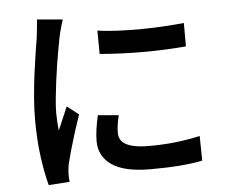

<svg xmlns="http://www.w3.org/2000/svg" viewBox="-55 -837 1110 940"><g transform="rotate(-5 500.0 -366.5)"><path d="M450 -693Q495 -686 551.5 -683.5Q608 -681 667.5 -681.5Q727 -682 781 -685.5Q835 -689 875 -693V-578Q831 -574 776 -571.5Q721 -569 663.5 -569Q606 -569 551 -571.5Q496 -574 451 -578ZM518 -271Q512 -245 509 -225Q506 -205 506 -185Q506 -168 513.5 -153.5Q521 -139 538.5 -129Q556 -119 584 -113.5Q612 -108 654 -108Q721 -108 780.5 -114.5Q840 -121 904 -135L906 -14Q858 -4 795.5 1Q733 6 650 6Q522 6 460.5 -36.5Q399 -79 399 -154Q399 -182 403.5 -212.5Q408 -243 416 -280ZM286 -762Q283 -753 278 -736.5Q273 -720 269 -704Q265 -688 263 -679Q259 -657 252.5 -622.5Q246 -588 239.5 -546.5Q233 -505 227.5 -462Q222 -419 218 -379Q214 -339 214 -308Q214 -287 215.5 -265Q217 -243 219 -222Q227 -240 235.5 -260Q244 -280 252.5 -299.5Q261 -319 268 -336L325 -292Q311 -252 296.5 -206Q282 -160 270.5 -119Q259 -78 253 -53Q251 -42 249.5 -28Q248 -14 248 -6Q248 1 248.5 12Q249 23 250 33L147 40Q132 -12 120 -97.5Q108 -183 108 -285Q108 -341 113 -398.5Q118 -456 125 -510Q132 -564 139 -608.5Q146 -653 151 -683Q153 -703 156 -727Q159 -751 160 -773Z"/></g></svg>

Font: Noto Sans TC SemiBold
Style: Regular
Weight: 600
Designer: Ryoko NISHIZUKA  (kana, bopomofo & ideographs); Paul D. Hunt (Latin, Greek & Cyrillic); Sandoll Communications , Soo-you
Foundry: Adobe
Version: Version 2.004-H2;hotconv 1.0.118;makeotfexe 2.5.65603